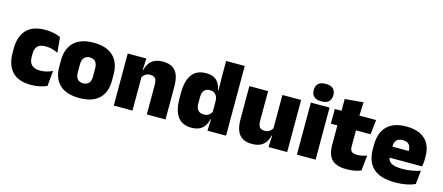

<svg xmlns="http://www.w3.org/2000/svg" viewBox="-49 -1216 4045 1754"><g transform="rotate(15 1973.5 -339.0)"><path d="M265.5 13.5Q145 13.5 87 -49.5Q29 -112.5 29 -227V-269.5Q29 -380.5 87 -443.5Q145 -506.5 265 -506.5Q294.5 -506.5 321 -502.8Q347.5 -499 370 -492.2Q392.5 -485.5 410 -477L424 -332.5Q399.5 -345 371 -353.2Q342.5 -361.5 307.5 -361.5Q253.5 -361.5 230.2 -337Q207 -312.5 207 -266.5V-234Q207 -186 232.5 -160.2Q258 -134.5 312.5 -134.5Q346.5 -134.5 374.2 -142Q402 -149.5 429 -162L415.5 -17Q388 -3.5 349 5Q310 13.5 265.5 13.5Z M722.5 15Q599 15 536.2 -45.2Q473.5 -105.5 473.5 -212.5V-275Q473.5 -384.5 536.5 -446Q599.5 -507.5 722.5 -507.5Q846 -507.5 908.8 -446Q971.5 -384.5 971.5 -275V-212.5Q971.5 -105.5 909 -45.2Q846.5 15 722.5 15ZM722.5 -124Q758 -124 776.2 -145.2Q794.5 -166.5 794.5 -206V-282Q794.5 -324.5 776.2 -346.5Q758 -368.5 722.5 -368.5Q687.5 -368.5 669 -346.5Q650.5 -324.5 650.5 -282V-206Q650.5 -166.5 669 -145.2Q687.5 -124 722.5 -124Z M1536 0H1359V-283Q1359 -306.5 1353.2 -323.5Q1347.5 -340.5 1333.5 -349.5Q1319.5 -358.5 1295.5 -358.5Q1277 -358.5 1262.5 -352Q1248 -345.5 1237.8 -334.8Q1227.5 -324 1221.5 -310.5L1194.5 -383.5H1223Q1230.5 -418 1248.2 -445.2Q1266 -472.5 1297.8 -488.5Q1329.5 -504.5 1379 -504.5Q1433 -504.5 1467.8 -483.5Q1502.5 -462.5 1519.2 -420.2Q1536 -378 1536 -313.5ZM1223.5 0H1046.5V-492.5H1222.5L1217 -366L1223.5 -348Z M1782 12Q1697 12 1653.2 -45.2Q1609.5 -102.5 1609.5 -217V-269.5Q1609.5 -386 1653.2 -445.2Q1697 -504.5 1787 -504.5Q1831 -504.5 1860 -489.5Q1889 -474.5 1905.8 -447.5Q1922.5 -420.5 1929 -383.5H1974.5L1934.5 -281Q1934 -307 1925.2 -325.2Q1916.5 -343.5 1900.2 -353.5Q1884 -363.5 1860 -363.5Q1824.5 -363.5 1806 -342.5Q1787.5 -321.5 1787.5 -279.5V-219Q1787.5 -176.5 1806.2 -155.2Q1825 -134 1862.5 -134Q1881 -134 1895.8 -140.5Q1910.5 -147 1921 -158.5Q1931.5 -170 1937.5 -185L1981 -109H1932Q1925 -75 1908 -47.5Q1891 -20 1860.5 -4Q1830 12 1782 12ZM2108.5 0H1932.5L1937.5 -128.5L1934.5 -153V-350V-372.5L1932.5 -517V-659.5H2108.5Z M2197 -492.5H2374V-209.5Q2374 -186 2379.8 -169Q2385.5 -152 2399.5 -143Q2413.5 -134 2437.5 -134Q2456.5 -134 2470.8 -140.5Q2485 -147 2495.2 -158Q2505.5 -169 2511.5 -182L2538.5 -109H2510Q2502.5 -75 2484.8 -47.5Q2467 -20 2435.5 -4Q2404 12 2354 12Q2300.5 12 2265.5 -9Q2230.5 -30 2213.8 -72.2Q2197 -114.5 2197 -179ZM2509.5 -492.5H2686.5V0H2510.5L2516 -126.5L2509.5 -144.5Z M2955.5 0H2778.5V-492.5H2955.5ZM2867 -528Q2818.5 -528 2796.5 -549.8Q2774.5 -571.5 2774.5 -608.5V-612.5Q2774.5 -649.5 2796.5 -671.2Q2818.5 -693 2867 -693Q2915 -693 2937.2 -671.2Q2959.5 -649.5 2959.5 -612.5V-608.5Q2959.5 -571 2937.2 -549.5Q2915 -528 2867 -528Z M3250 11.5Q3181.5 11.5 3141.2 -9.2Q3101 -30 3083.8 -71Q3066.5 -112 3066.5 -172V-436H3242V-202Q3242 -170 3256.5 -155.2Q3271 -140.5 3313.5 -140.5Q3336.5 -140.5 3359.2 -145.8Q3382 -151 3400.5 -158L3385.5 -13Q3359.5 -2 3325.5 4.8Q3291.5 11.5 3250 11.5ZM3380.5 -354H3005V-492.5H3395.5ZM3237 -480.5H3069L3068.5 -604L3243 -619.5Z M3709.5 13Q3568 13 3501.8 -48.5Q3435.5 -110 3435.5 -228.5V-267Q3435.5 -384.5 3497.8 -446Q3560 -507.5 3679.5 -507.5Q3759 -507.5 3812 -481.2Q3865 -455 3891.8 -405.8Q3918.5 -356.5 3918.5 -287V-271.5Q3918.5 -251.5 3916.8 -230.8Q3915 -210 3911.5 -192.5H3753Q3755 -223 3755.8 -250Q3756.5 -277 3756.5 -298.5Q3756.5 -324.5 3748.5 -342.2Q3740.5 -360 3723.5 -369.2Q3706.5 -378.5 3679.5 -378.5Q3639 -378.5 3620.8 -357.5Q3602.5 -336.5 3602.5 -298V-253.5L3603.5 -234.5V-203.5Q3603.5 -188 3609 -173.5Q3614.5 -159 3629.2 -147.8Q3644 -136.5 3671.2 -130Q3698.5 -123.5 3742 -123.5Q3786.5 -123.5 3829 -130.8Q3871.5 -138 3911 -151L3897 -22.5Q3862.5 -5.5 3814.8 3.8Q3767 13 3709.5 13ZM3876 -192.5H3529V-296.5H3876Z"/></g></svg>

Font: Anek Devanagari ExtraBold
Style: Regular
Weight: 800
Designer: Kailash Malviya (Devanagari) & Yesha Goshar (Latin)
Foundry: Ek Type
Version: Version 1.003